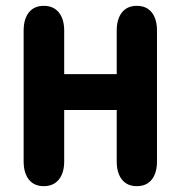

<svg xmlns="http://www.w3.org/2000/svg" viewBox="-20 -627 619 658"><path d="M200 -373V-522Q200 -562 181.5 -584.5Q163 -607 130 -607Q97 -607 79 -584.5Q61 -562 61 -522V-74Q61 -34 79 -11.5Q97 11 130 11Q163 11 181.5 -11.5Q200 -34 200 -74V-250H380V-74Q380 -34 398 -11.5Q416 11 449 11Q482 11 500 -11.5Q518 -34 518 -74V-522Q518 -562 500 -584.5Q482 -607 449 -607Q416 -607 398 -584.5Q380 -562 380 -522V-373Z"/></svg>

Font: Beiruti ExtraBold
Style: Regular
Weight: 800
Designer: Arlette Boutros
Foundry: Boutros
Version: Version 1.41